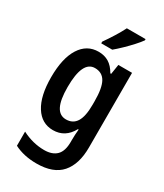

<svg xmlns="http://www.w3.org/2000/svg" viewBox="-243 -858 1015 1190"><g transform="rotate(30 264.0 -263.0)"><path d="M218 -553Q260 -553 291.5 -534Q323 -515 347 -473H353L364 -543H462V-9Q462 111 405.5 175.5Q349 240 229 240Q138 240 70 205V104Q148 144 229 144Q286 144 316.5 114Q347 84 347 17V4Q347 -32 351 -73H346Q301 10 214 10Q133 10 87 -63Q41 -136 41 -269Q41 -405 88 -479Q135 -553 218 -553ZM249 -454Q160 -454 160 -267Q160 -176 182.5 -132Q205 -88 251 -88Q300 -88 324.5 -127Q349 -166 349 -250V-274Q349 -369 325 -411.5Q301 -454 249 -454ZM430 -757Q416 -737 390.5 -709Q365 -681 336 -653Q307 -625 284 -606H205V-618Q231 -655 255 -693.5Q279 -732 296 -766H430Z"/></g></svg>

Font: Noto Sans Condensed SemiBold
Style: Regular
Weight: 600
Width: 3
Designer: Monotype Design Team
Foundry: Monotype Imaging Inc.
Version: Version 2.013; ttfautohint (v1.8.4.7-5d5b)